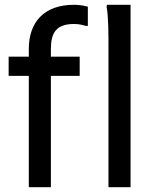

<svg xmlns="http://www.w3.org/2000/svg" viewBox="-20 -780 660 800"><path d="M100 -576V-544H16V-464H100V0H192V-464H312V-544H192V-576C192 -644 215 -680 288 -680C304 -680 318 -678 338 -672H346V-752C326 -758 304 -760 288 -760C163 -760 100 -687 100 -576ZM426 -760 424 -752C432 -716 432 -628 432 -588V0H524V-760Z"/></svg>

Font: Kufam Arabic Latin Roman Normal
Style: Regular
Weight: 400
Designer: Wael Morcos & Artur Schmal
Version: Version 1.200;PS 001.200;hotconv 1.0.88;makeotf.lib2.5.64775